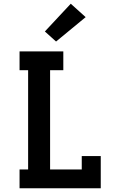

<svg xmlns="http://www.w3.org/2000/svg" viewBox="-20 -1011 640 1031"><path d="M85 0V-101H131V-634H85V-735H320V-634H249V-101H419V-173H521V0ZM281 -788 221 -842 360 -991 440 -919Z"/></svg>

Font: Iosevka Slab Extended
Style: Bold
Weight: 700
Width: 7
Monospace: yes
Designer: Belleve Invis
Foundry: Belleve Invis
Version: Version 11.1.0; ttfautohint (v1.8.3)